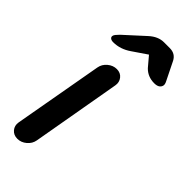

<svg xmlns="http://www.w3.org/2000/svg" viewBox="-241 -789 834 834"><g transform="rotate(45 176.0 -372.5)"><path d="M20 -54 93 -464Q97 -487 116 -503Q135 -519 158 -519Q181 -519 194 -502.5Q207 -486 203 -464L131 -54Q127 -31 108 -15Q89 1 66 1Q43 1 29.5 -15Q16 -31 20 -54ZM212 -662 146 -617Q107 -590 64 -590Q52 -590 46 -595.5Q40 -601 43 -610Q45 -617 62 -634L153 -717Q185 -746 220 -746H256Q290 -746 305 -717L346 -634Q354 -619 351 -610Q345 -590 316 -590Q276 -590 250 -617Z"/></g></svg>

Font: Quicksand
Style: Bold Italic
Weight: 700
Italic angle: -12°
Designer: Andrew Paglinawan
Foundry: Andrew Paglinawan
Version: 1.002